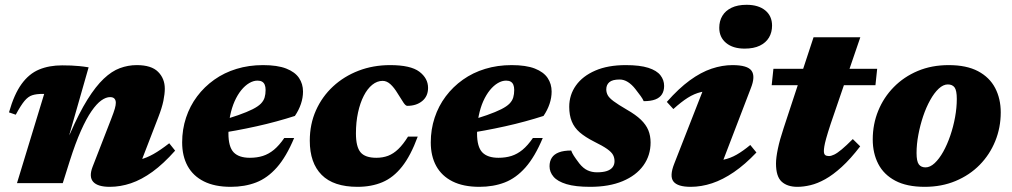

<svg xmlns="http://www.w3.org/2000/svg" viewBox="-20 -744 4111 780"><path d="M44 -278 16.5 -287.5Q37.5 -361.5 67.8 -403Q98 -444.5 138.8 -461.5Q179.5 -478.5 232.5 -478.5Q253.5 -478.5 269.5 -477.8Q285.5 -477 302 -475.5Q318.5 -474 340 -470.5L261 -194L265 -202Q301.5 -285.5 335.2 -339.5Q369 -393.5 401.5 -424.2Q434 -455 467.2 -467.2Q500.5 -479.5 535.5 -479.5Q595 -479.5 622.2 -452.2Q649.5 -425 649.5 -383.5Q649.5 -363 643.8 -334.5Q638 -306 623 -267.5L535 -39.5L496 -91Q525 -90 550.2 -96.2Q575.5 -102.5 603.5 -118.2Q631.5 -134 667.5 -162L691.5 -132Q644 -78.5 599.5 -46.2Q555 -14 512 0.5Q469 15 426 15Q377 15 358.8 -5.2Q340.5 -25.5 356 -66L431 -259Q442.5 -288.5 446.5 -302.8Q450.5 -317 450.5 -326.5Q450.5 -337 445 -343.2Q439.5 -349.5 427 -349.5Q410.5 -349.5 391.5 -336Q372.5 -322.5 351.8 -292.5Q331 -262.5 308.8 -212.8Q286.5 -163 263.5 -90.5L235 0H49L159.5 -362.5Q157.5 -362.5 155.8 -362.5Q154 -362.5 152 -362.5Q128 -362.5 111.2 -357.2Q94.5 -352 79.5 -334Q64.5 -316 44 -278Z M1026 -416.5Q1009.5 -416.5 992.5 -406.5Q975.5 -396.5 960.2 -377.8Q945 -359 933.2 -332.8Q921.5 -306.5 914.8 -273.5Q908 -240.5 908 -202Q908 -147.5 929.2 -125.2Q950.5 -103 995 -103Q1024 -103 1047.8 -110.5Q1071.5 -118 1092.8 -135.5Q1114 -153 1135 -183.5H1175Q1143 -107 1104.8 -63.8Q1066.5 -20.5 1020.5 -2.8Q974.5 15 917.5 15Q852.5 15 808.5 -7Q764.5 -29 742.2 -69.5Q720 -110 720 -165.5Q720 -218.5 735.8 -266Q751.5 -313.5 780.8 -352.5Q810 -391.5 850.5 -420.2Q891 -449 941 -464.2Q991 -479.5 1048.5 -479.5Q1107 -479.5 1142.8 -465.5Q1178.5 -451.5 1194.8 -427.2Q1211 -403 1211 -372Q1211 -347 1202.5 -321.8Q1194 -296.5 1178 -273Q1142.5 -261.5 1103 -250.8Q1063.5 -240 1021.8 -230.8Q980 -221.5 938 -213.8Q896 -206 855.5 -199.5L857.5 -248Q911.5 -263.5 947.8 -276.2Q984 -289 1006.2 -300.2Q1028.5 -311.5 1039.8 -323Q1051 -334.5 1055 -348Q1059 -361.5 1059 -378.5Q1059 -391 1055.5 -399.5Q1052 -408 1044.8 -412.2Q1037.5 -416.5 1026 -416.5Z M1534.5 -415.5Q1512 -415.5 1492.2 -399.5Q1472.5 -383.5 1457.8 -354.8Q1443 -326 1434.5 -287Q1426 -248 1426 -202Q1426 -147.5 1444.8 -125.2Q1463.5 -103 1509 -103Q1535 -103 1556.8 -111.2Q1578.5 -119.5 1598.2 -138.5Q1618 -157.5 1637.5 -189H1677Q1648.5 -111.5 1613.2 -67Q1578 -22.5 1533.5 -3.8Q1489 15 1432.5 15Q1335 15 1286.8 -33.5Q1238.5 -82 1238.5 -172.5Q1238.5 -239.5 1263.5 -295.5Q1288.5 -351.5 1333 -392.8Q1377.5 -434 1436.8 -456.8Q1496 -479.5 1565 -479.5Q1648 -479.5 1683.5 -452.8Q1719 -426 1719 -387Q1719 -353 1695.2 -333.5Q1671.5 -314 1634.5 -314Q1628 -314 1619.5 -326.5Q1611 -339 1596 -363.5Q1581 -388.5 1566 -402Q1551 -415.5 1534.5 -415.5Z M2036 -416.5Q2019.5 -416.5 2002.5 -406.5Q1985.5 -396.5 1970.2 -377.8Q1955 -359 1943.2 -332.8Q1931.5 -306.5 1924.8 -273.5Q1918 -240.5 1918 -202Q1918 -147.5 1939.2 -125.2Q1960.5 -103 2005 -103Q2034 -103 2057.8 -110.5Q2081.5 -118 2102.8 -135.5Q2124 -153 2145 -183.5H2185Q2153 -107 2114.8 -63.8Q2076.5 -20.5 2030.5 -2.8Q1984.5 15 1927.5 15Q1862.5 15 1818.5 -7Q1774.5 -29 1752.2 -69.5Q1730 -110 1730 -165.5Q1730 -218.5 1745.8 -266Q1761.5 -313.5 1790.8 -352.5Q1820 -391.5 1860.5 -420.2Q1901 -449 1951 -464.2Q2001 -479.5 2058.5 -479.5Q2117 -479.5 2152.8 -465.5Q2188.5 -451.5 2204.8 -427.2Q2221 -403 2221 -372Q2221 -347 2212.5 -321.8Q2204 -296.5 2188 -273Q2152.5 -261.5 2113 -250.8Q2073.5 -240 2031.8 -230.8Q1990 -221.5 1948 -213.8Q1906 -206 1865.5 -199.5L1867.5 -248Q1921.5 -263.5 1957.8 -276.2Q1994 -289 2016.2 -300.2Q2038.5 -311.5 2049.8 -323Q2061 -334.5 2065 -348Q2069 -361.5 2069 -378.5Q2069 -391 2065.5 -399.5Q2062 -408 2054.8 -412.2Q2047.5 -416.5 2036 -416.5Z M2300.5 -132.5Q2304 -122.5 2311 -111.5Q2318 -100.5 2333.5 -80Q2349.5 -60 2367 -52Q2384.5 -44 2405 -44Q2429.5 -44 2445.2 -49.2Q2461 -54.5 2468.8 -64.8Q2476.5 -75 2476.5 -89Q2476.5 -103 2470.5 -114.5Q2464.5 -126 2446.5 -138.8Q2428.5 -151.5 2393 -169Q2357.5 -187 2335.2 -206.2Q2313 -225.5 2302.8 -250.8Q2292.5 -276 2292.5 -310Q2292.5 -358.5 2319.8 -396.8Q2347 -435 2398.2 -457.2Q2449.5 -479.5 2522 -479.5Q2579.5 -479.5 2613.8 -468.5Q2648 -457.5 2663 -438.2Q2678 -419 2678 -395Q2678 -375 2669.2 -361Q2660.5 -347 2642.2 -340Q2624 -333 2595 -333Q2591 -342.5 2582.8 -353.8Q2574.5 -365 2561 -382.5Q2547 -400.5 2530.8 -410.8Q2514.5 -421 2497.5 -421Q2468 -421 2455.5 -410.2Q2443 -399.5 2443 -381Q2443 -368.5 2448.8 -357.5Q2454.5 -346.5 2472.5 -333Q2490.5 -319.5 2526.5 -298.5Q2562.5 -278 2583.5 -257.8Q2604.5 -237.5 2613.8 -215Q2623 -192.5 2623 -165Q2623 -112.5 2593.8 -71.8Q2564.5 -31 2509.5 -8Q2454.5 15 2377.5 15Q2317.5 15 2281.2 4Q2245 -7 2228.8 -26Q2212.5 -45 2212.5 -68.5Q2212.5 -89 2221.8 -103.2Q2231 -117.5 2250.5 -125Q2270 -132.5 2300.5 -132.5Z M2719.5 -80 2852 -418.5 2890 -375.5Q2855.5 -376.5 2828 -370Q2800.5 -363.5 2774 -346.8Q2747.5 -330 2715.5 -301L2689 -330Q2737 -384.5 2782.2 -417.5Q2827.5 -450.5 2870.8 -465Q2914 -479.5 2955.5 -479.5Q3017 -479.5 3033.2 -456.5Q3049.5 -433.5 3030 -385L2897.5 -39.5L2856 -91Q2891.5 -89.5 2919.2 -95.2Q2947 -101 2972.8 -115.8Q2998.5 -130.5 3028 -155L3053 -124.5Q3006.5 -75.5 2961.5 -44.8Q2916.5 -14 2872.8 0.5Q2829 15 2786 15Q2732.5 15 2715.8 -6.8Q2699 -28.5 2719.5 -80ZM2902 -631Q2902 -658.5 2914.5 -679.5Q2927 -700.5 2951.8 -712.5Q2976.5 -724.5 3013 -724.5Q3061 -724.5 3088.8 -701.8Q3116.5 -679 3116.5 -640Q3116.5 -612.5 3104 -591.5Q3091.5 -570.5 3066.8 -558.5Q3042 -546.5 3005 -546.5Q2957.5 -546.5 2929.8 -569.5Q2902 -592.5 2902 -631Z M3115 -398 3122 -464.5H3543.5L3536.5 -398ZM3355 -242Q3342.5 -204 3336.5 -182.2Q3330.5 -160.5 3328.8 -149Q3327 -137.5 3327 -130.5Q3327 -118.5 3332.2 -114.2Q3337.5 -110 3347.5 -110Q3356.5 -110 3369 -116Q3381.5 -122 3399.5 -137Q3417.5 -152 3444.5 -179L3474.5 -149.5Q3435 -98 3399.5 -65.8Q3364 -33.5 3332.5 -16Q3301 1.5 3272.8 8.2Q3244.5 15 3219.5 15Q3178.5 15 3155.5 -6Q3132.5 -27 3132.5 -79.5Q3132.5 -103 3140 -139.2Q3147.5 -175.5 3163.5 -223.5L3285 -592.5H3475Z M3834 -479.5Q3906.5 -479.5 3953.2 -454.8Q4000 -430 4022.8 -386.5Q4045.5 -343 4045.5 -287.5Q4045.5 -225.5 4023.2 -170.8Q4001 -116 3960 -74.2Q3919 -32.5 3862.2 -8.8Q3805.5 15 3736.5 15Q3664 15 3617.2 -9.8Q3570.5 -34.5 3548 -78Q3525.5 -121.5 3525.5 -177.5Q3525.5 -239.5 3547.8 -294Q3570 -348.5 3611 -390.2Q3652 -432 3708.5 -455.8Q3765 -479.5 3834 -479.5ZM3740 -64Q3758.5 -64 3777 -81.2Q3795.5 -98.5 3811.8 -127.5Q3828 -156.5 3840.5 -193Q3853 -229.5 3860 -268Q3867 -306.5 3867 -342Q3867 -376.5 3858 -388.8Q3849 -401 3830.5 -401Q3812 -401 3793.5 -383.8Q3775 -366.5 3758.8 -337.2Q3742.5 -308 3730.2 -271.5Q3718 -235 3710.8 -196.5Q3703.5 -158 3703.5 -122.5Q3703.5 -88.5 3712.8 -76.2Q3722 -64 3740 -64Z"/></svg>

Font: Newsreader ExtraBold
Style: Italic
Weight: 800
Italic angle: -17°
Designer: Hugues Gentile
Foundry: Production Type
Version: Version 1.003